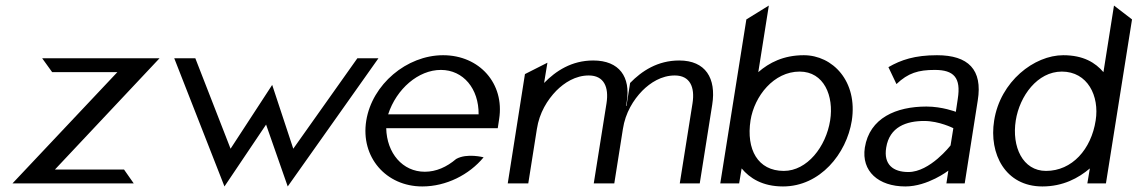

<svg xmlns="http://www.w3.org/2000/svg" viewBox="-20 -661 4100 692"><path d="M25 0H462L427 -50H178L555 -451H132L168 -401H403Z M608 -451 789 11 939 -212 1017 11 1344 -451H1268L1037 -125L961 -355L811 -125L684 -451Z M1300 -226C1279 -95 1371 11 1502 11C1588 11 1671 -31 1723 -94C1723 -94 1663 -110 1624 -88C1590 -59 1552 -42 1511 -42C1431 -42 1374 -109 1372 -199H1774L1779 -232C1799 -360 1708 -462 1577 -462C1446 -462 1321 -357 1300 -226ZM1379 -249C1409 -341 1488 -409 1569 -409C1650 -409 1706 -341 1705 -249Z M1810 0H1884L1915 -196C1924 -255 1953 -301 1985 -334C2014 -363 2054 -389 2102 -389C2157 -389 2175 -347 2166 -289L2120 0H2192H2194L2225 -196C2234 -255 2263 -301 2295 -334C2324 -363 2364 -389 2412 -389C2467 -389 2485 -347 2476 -289L2430 0H2502L2547 -284C2562 -379 2523 -443 2428 -443C2350 -443 2293 -405 2251 -362L2238 -280L2236 -279L2239 -295C2253 -383 2213 -443 2118 -443C2040 -443 1983 -405 1941 -362L1953 -435L1872 -394Z M2576 0H2644L2653 -54C2682 -19 2728 11 2802 11C2936 11 3031 -107 3050 -226C3072 -368 2981 -462 2877 -462C2804 -462 2752 -435 2713 -401L2751 -641L2670 -591ZM2685 -227C2699 -315 2769 -403 2862 -403C2950 -403 2986 -315 2972 -227C2957 -132 2889 -45 2805 -45C2711 -45 2669 -123 2685 -227Z M3097 -129C3084 -44 3146 11 3243 11C3324 11 3398 -46 3398 -46L3391 0H3457L3504 -299C3522 -410 3470 -462 3357 -462C3277 -462 3227 -445 3182 -419L3211 -358C3253 -398 3290 -409 3349 -409C3418 -409 3444 -381 3432 -305L3425 -258C3425 -258 3376 -277 3319 -277C3210 -277 3114 -236 3097 -129ZM3174 -129C3186 -204 3247 -225 3311 -225C3365 -225 3416 -199 3416 -199L3406 -137C3406 -137 3332 -41 3254 -41C3199 -41 3164 -68 3174 -129Z M3563 -226C3544 -107 3603 11 3737 11C3811 11 3867 -19 3908 -54L3899 0H3966L4060 -591L3995 -641L3957 -401C3928 -435 3885 -462 3812 -462C3708 -462 3585 -368 3563 -226ZM3641 -227C3655 -315 3719 -403 3807 -403C3900 -403 3943 -315 3929 -227C3913 -123 3844 -45 3750 -45C3666 -45 3626 -132 3641 -227Z"/></svg>

Font: Charger Sport
Style: DfObl
Weight: 400
Designer: Jasper
Foundry: Cannot Into Space Fonts
Version: Version 1.1